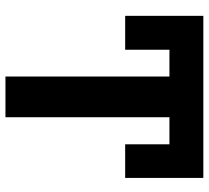

<svg xmlns="http://www.w3.org/2000/svg" viewBox="-50 -696 747 686"><g transform="rotate(90 323.0 -353.5)"><path d="M496.1 -427.7V-585.9H399.4V0H253.9V-585.9H158.2V-427.7H37.1V-707H616.2V-427.7Z"/></g></svg>

Font: Pretendard
Style: Bold
Weight: 700
Designer: Base glyphs from Inter by Rasmus Andersson; Hangeul glyphs from Noto Sans CJK(Source Han Sans) by Jang Soo-young and Kan
Foundry: Kil Hyung-jin
Version: Version 1.309